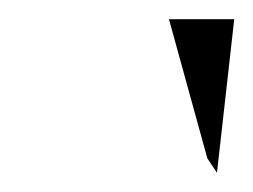

<svg xmlns="http://www.w3.org/2000/svg" viewBox="-20 -797 264 200"><path d="M156 -777 196 -632 206 -617 224 -777Z"/></svg>

Font: Charger Sport
Style: ExLitNrwObl
Weight: 200
Designer: Jasper
Foundry: Cannot Into Space Fonts
Version: Version 1.1